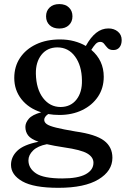

<svg xmlns="http://www.w3.org/2000/svg" viewBox="-20 -673 617 942"><path d="M350.5 -28Q449.5 -14 490.5 17Q531.5 48 531.5 101Q531.5 166 463.2 207.2Q395 248.5 266.5 248.5Q145.5 248.5 89.8 216.8Q34 185 34 136Q34 96.5 64.8 66.8Q95.5 37 169 22.5Q131 9 117.8 -8.8Q104.5 -26.5 104.5 -50.5Q104.5 -70.5 121.2 -90.2Q138 -110 182 -122Q120.5 -141.5 85.2 -186.2Q50 -231 50 -290.5Q50 -346.5 78.2 -389Q106.5 -431.5 157 -455.5Q207.5 -479.5 274.5 -479.5Q311.5 -479.5 343.5 -471Q375.5 -462.5 401 -447.5L402 -449Q424.5 -490 451.8 -511.8Q479 -533.5 512 -533.5Q539.5 -533.5 558.2 -518Q577 -502.5 577 -476.5Q577 -454 566.2 -440.8Q555.5 -427.5 536.5 -427.5Q517.5 -427.5 508 -437.5Q498.5 -447.5 491.2 -457.5Q484 -467.5 471.5 -467.5Q459 -467.5 449.2 -457.2Q439.5 -447 428 -428.5Q489 -376.5 489 -296.5Q489 -241 460.8 -198.8Q432.5 -156.5 383.2 -132.8Q334 -109 271.5 -109Q242.5 -109 216.5 -113.5Q197 -100 197 -85Q197 -73 209.5 -64Q222 -55 255.2 -46.8Q288.5 -38.5 350.5 -28ZM261 -440.5Q211.5 -440 183.2 -404Q155 -368 156 -311.5Q157.5 -236.5 191.2 -192.2Q225 -148 277.5 -148Q327 -148.5 355.2 -184.5Q383.5 -220.5 382 -279.5Q381 -351 348.2 -395.8Q315.5 -440.5 261 -440.5ZM119.5 113.5Q119.5 152.5 156.5 177.5Q193.5 202.5 285.5 202.5Q362.5 202.5 400.5 181.8Q438.5 161 438.5 125.5Q438.5 98 408.2 80Q378 62 294 50Q244.5 42.5 210 34.5Q165.5 43 142.5 65.2Q119.5 87.5 119.5 113.5ZM271 -533Q241 -533 223.5 -549.5Q206 -566 206 -593Q206 -619.5 223.5 -636.2Q241 -653 271 -653Q301 -653 318.2 -636.2Q335.5 -619.5 335.5 -593Q335.5 -566.5 318.2 -549.8Q301 -533 271 -533Z"/></svg>

Font: Fraunces 9pt Soft
Style: Regular
Weight: 400
Version: Version 1.000;[0bf87f6ff]